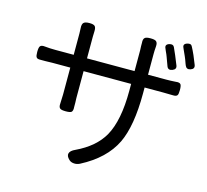

<svg xmlns="http://www.w3.org/2000/svg" viewBox="-115 -910 1171 1088"><g transform="rotate(15 470.5 -366.0)"><path d="M409 46Q390 45 379 34Q359 15 364 -1.5Q369 -18 396 -30Q506 -82 553 -165Q605 -258 605 -432V-473H326V-315Q326 -306 327 -287Q327 -271 327 -263Q329 -241 320 -233Q312 -227 287 -227Q262 -227 254 -233Q244 -240 246 -262Q248 -294 248 -315V-473H142Q129 -473 103 -472Q83 -472 74 -472Q54 -471 49 -480Q44 -487 44 -510Q44 -536 50 -544Q57 -554 80 -551Q107 -548 142 -548H248V-673Q248 -694 247 -703Q245 -727 254 -736Q263 -745 288 -745Q312 -745 320 -737Q328 -729 327 -707Q326 -697 326 -674V-548H465H605V-670Q605 -679 604 -695Q604 -708 604 -714Q602 -736 612 -744Q620 -751 645 -751Q670 -751 678 -744Q688 -736 686 -714Q684 -690 684 -670V-548H791Q816 -548 846 -550Q868 -553 875 -544Q881 -536 881 -511Q881 -487 876 -480Q870 -471 850 -472Q834 -473 792 -473H684V-439Q684 -248 635 -145Q581 -33 442 39Q426 47 409 46ZM778 -623Q766 -655 760 -672Q756 -684 746 -705Q743 -713 741 -717Q730 -739 756 -747Q778 -753 785 -737Q802 -701 826 -640Q834 -619 810 -610Q786 -601 778 -623ZM877 -654Q876 -657 873 -664Q864 -690 858 -703Q852 -717 840 -743L839 -746Q827 -768 853 -776Q875 -783 882 -767Q904 -726 925 -670Q933 -648 909 -640Q886 -632 877 -654Z"/></g></svg>

Font: GenSenRounded TW R
Style: Regular
Weight: 400
Version: Version 1.501;PS 1;hotconv 16.6.51;makeotf.lib2.5.65220